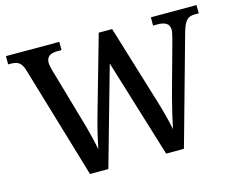

<svg xmlns="http://www.w3.org/2000/svg" viewBox="-99 -863 1251 1011"><g transform="rotate(-15 526.5 -357.0)"><path d="M91 -616 274 0H374L525 -535L689 0H786L951 -591C970 -657 988 -669 1027 -669H1046V-714H797V-669H820C864 -669 886 -655 886 -621C886 -610 879 -584 875 -568L797 -285C780 -221 767 -163 757 -115C749 -158 732 -223 712 -288L584 -707H511L389 -278C373 -221 360 -165 350 -115C341 -162 325 -227 308 -284L223 -579C219 -595 215 -610 215 -621C215 -654 235 -669 275 -669H298V-714H7V-669H20C59 -669 78 -658 91 -616Z"/></g></svg>

Font: Noto Serif Tamil Medium
Style: Italic
Weight: 500
Italic angle: -12°
Designer: Indian Type Foundry, Tom Grace, and the Monotype Design Team
Foundry: Monotype Imaging Inc.
Version: Version 2.003